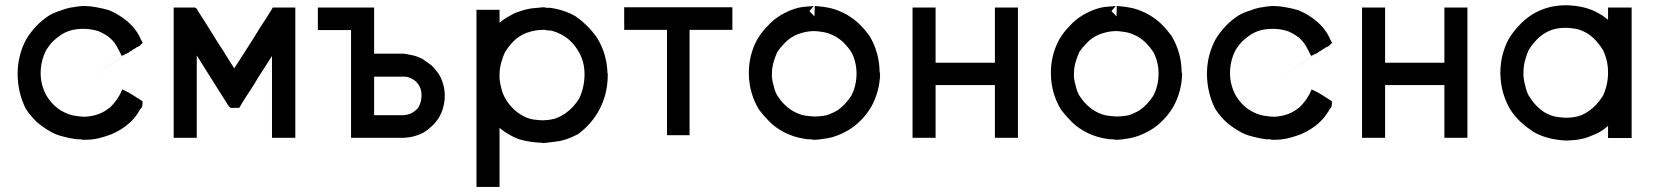

<svg xmlns="http://www.w3.org/2000/svg" viewBox="-20 -530 6391 740"><path d="M303.7 8.8Q295.9 8.8 290 6.8H277.3H275.4Q247.1 2.9 222.7 -3.9Q194.3 -10.7 171.9 -24.4Q144.5 -40 121.1 -60.5Q98.6 -82 81.1 -108.4L80.1 -109.4Q48.8 -170.9 47.9 -243.2V-245.1Q47.9 -315.4 80.1 -377Q95.7 -403.3 119.1 -428.7Q143.6 -454.1 169.9 -470.7Q190.4 -482.4 210.9 -488.3Q230.5 -496.1 248 -500Q288.1 -506.8 297.9 -506.8H299.8H305.7Q326.2 -506.8 351.6 -502Q379.9 -497.1 401.4 -490.2Q442.4 -472.7 473.6 -445.3Q490.2 -430.7 502.9 -413.1Q515.6 -396.5 523.4 -377L530.3 -365.2L520.5 -355.5Q514.6 -349.6 507.8 -348.6L502.9 -344.7L494.1 -339.8Q151.4 -114.3 492.2 -338.9Q489.3 -336.9 487.3 -335Q485.4 -333 480.5 -332Q478.5 -330.1 475.6 -327.1L473.6 -326.2L466.8 -323.2L449.2 -314.5L440.4 -332L436.5 -338.9Q423.8 -367.2 402.3 -384.8Q386.7 -397.5 361.3 -409.2Q332 -418.9 301.8 -418.9Q278.3 -418.9 257.8 -414.1Q237.3 -409.2 217.8 -397.5Q200.2 -385.7 185.5 -372.1Q170.9 -357.4 159.2 -338.9Q137.7 -298.8 136.7 -252Q136.7 -250 136.7 -248Q136.7 -203.1 158.2 -163.1Q180.7 -125 215.8 -103.5Q243.2 -87.9 267.6 -84Q292 -80.1 305.2 -80.1Q318.4 -80.1 333 -83Q363.3 -88.9 384.8 -102.5Q395.5 -109.4 405.3 -117.2Q427.7 -138.7 443.4 -168L451.2 -185.5L468.8 -176.8L472.7 -174.8L475.6 -173.8L476.6 -172.9L486.3 -167L496.1 -161.1Q503.9 -156.2 507.3 -153.8Q510.7 -151.4 513.7 -149.9Q516.6 -148.4 529.3 -139.6V-128.9Q529.3 -122.1 525.4 -113.3H523.4Q508.8 -87.9 494.6 -71.8Q480.5 -55.7 459 -40Q426.8 -17.6 396.5 -7.8Q379.9 -2 357.9 3.4Q335.9 8.8 303.7 8.8Z M1041 -501H1043.9H1045.9H1056.6H1067.4H1074.2H1082H1090.8H1099.6H1118.2V1H1099.6H1097.7H1093.8H1084H1074.2H1068.4H1062.5H1054.7H1046.9H1028.3V-314.5Q1014.6 -293 1001 -271.5Q987.3 -251 974.6 -230.5Q958 -202.1 948.2 -187.5L927.7 -156.2Q917 -140.6 902.3 -114.3H890.6H888.7H886.7H885.7H883.8H882.8H881.8H878.9H877H869.1L862.3 -120.1Q859.4 -123 856.4 -128.9L781.2 -248L754.9 -290Q746.1 -303.7 738.3 -316.4V1H719.7H717.8H713.9H704.1H695.3H688.5H682.6H675.8H668H649.4V-501H668H669.9H673.8H684.6H695.3H702.1H710H717.8H724.6H731.4L738.3 -496.1Q741.2 -492.2 743.2 -487.3Q769.5 -447.3 816.4 -371.1Q829.1 -351.6 841.8 -332Q854.5 -311.5 862.3 -298.8L882.8 -266.6L900.4 -293.9L935.5 -348.6Q948.2 -369.1 960.9 -388.7Q973.6 -409.2 986.3 -429.7Q996.1 -445.3 1006.8 -460.9L1026.4 -492.2L1031.2 -501Z M1333 -414.1H1327.1H1301.8H1281.2H1261.7H1243.2H1224.6H1205.1V-431.6V-434.6V-438.5V-447.3V-457V-461.9V-467.8V-475.6V-483.4V-501H1223.6H1226.6H1230.5H1268.6H1305.7H1332H1357.4H1380.9H1403.3H1421.9V-481.4V-477.5V-474.6V-433.6V-393.6V-365.2V-336.9V-327.1V-323.2H1428.7H1455.1H1474.6H1495.1H1502H1507.8H1515.6H1525.4H1533.2H1534.2Q1539.1 -322.3 1542 -322.3H1543Q1560.5 -319.3 1577.1 -315.4Q1592.8 -310.5 1608.4 -302.7Q1626 -291 1641.6 -279.3Q1657.2 -264.6 1669.9 -246.1Q1693.4 -210 1694.3 -161.1Q1694.3 -160.2 1695.3 -160.2H1694.3Q1693.4 -114.3 1671.9 -77.1Q1650.4 -43 1613.3 -19.5Q1585 -4.9 1557.6 -1Q1552.7 0 1548.8 0Q1543.9 0 1540 1H1535.2Q1531.2 1 1527.3 1H1487.3H1445.3H1419.9H1391.6H1372.1H1351.6H1333ZM1528.3 -234.4H1512.7H1496.1H1473.6H1452.1H1431.6H1421.9V-215.8V-183.6V-150.4V-106.4V-85.9H1426.8H1447.3H1467.8H1505.9H1528.3Q1541 -85.9 1550.8 -88.4Q1560.5 -90.8 1569.3 -95.7Q1576.2 -99.6 1584 -106.4Q1591.8 -113.3 1595.7 -122.1Q1604.5 -139.6 1604.5 -162.1Q1605.5 -193.4 1584 -214.8Q1578.1 -220.7 1569.3 -225.6Q1552.7 -234.4 1541 -234.4Z M1905.3 -37.1V190.4H1886.7H1884.8H1880.9H1872.1H1862.3H1855.5H1849.6H1842.8H1835H1816.4V-492.2H1835H1836.9H1840.8H1849.6H1859.4H1865.2H1872.1H1879.9H1886.7H1905.3V-474.6V-470.7V-467.8V-446.3V-442.4Q1924.8 -459 1946.3 -469.7Q1964.8 -481.4 1983.4 -486.3Q2017.6 -498 2043 -499Q2068.4 -502 2073.7 -502Q2079.1 -502 2085.9 -500H2097.7H2099.6Q2155.3 -492.2 2197.3 -467.8Q2247.1 -433.6 2282.2 -382.8Q2319.3 -321.3 2321.3 -248H2322.3V-239.3Q2322.3 -168.9 2290 -107.4Q2259.8 -50.8 2206.1 -11.7H2205.1Q2161.1 11.7 2123 15.6Q2086.9 20.5 2072.3 21.5L2071.3 20.5Q2021.5 18.6 1980.5 6.8Q1937.5 -9.8 1905.3 -37.1ZM2077.1 -415H2069.3Q2043.9 -414.1 2021.5 -407.2Q1979.5 -395.5 1950.2 -361.3Q1936.5 -345.7 1925.8 -328.1Q1918.9 -313.5 1912.1 -289.6Q1905.3 -265.6 1905.3 -242.2Q1905.3 -238.3 1905.3 -232.4V-226.6Q1907.2 -207 1913.1 -186.5Q1917 -168.9 1927.7 -150.4Q1950.2 -111.3 1986.3 -88.9Q2012.7 -72.3 2036.6 -69.3Q2060.5 -66.4 2069.3 -66.4Q2093.8 -66.4 2117.2 -72.3Q2138.7 -79.1 2160.2 -93.8Q2191.4 -116.2 2212.9 -151.4Q2232.4 -194.3 2232.9 -241.7Q2233.4 -289.1 2211.9 -328.1Q2187.5 -371.1 2151.4 -392.6Q2128.9 -406.2 2103.5 -412.1Q2099.6 -412.1 2095.2 -412.6Q2090.8 -413.1 2089.8 -413.1H2087.9Q2083 -415 2077.1 -415Z M2637.7 -415V-8.8H2620.1H2617.2H2615.2H2605.5H2595.7H2589.8H2583H2575.2H2568.4H2550.8V-415H2536.1H2502H2476.6H2450.2H2428.7H2405.3H2386.7Q2386.7 -426.8 2385.7 -438.5V-447.3V-457V-461.9V-468.8V-476.6V-484.4V-502H2802.7V-484.4V-481.4V-478.5V-474.6V-472.7Q2802.7 -473.6 2802.7 -466.8V-460V-453.1V-448.2V-440.4V-432.6V-415H2783.2H2779.3H2775.4H2739.3H2701.2H2675.8H2650.4ZM2386.7 -407.2Q2386.7 -407.2 2386.7 -407.2ZM2386.7 -415H2385.7V-432.6Q2386.7 -422.9 2386.7 -415Z M3248 -27.3Q3205.1 -2.9 3168.9 2.9Q3132.8 8.8 3122.1 8.8Q3111.3 8.8 3105.5 6.8H3093.8H3091.8Q3063.5 2.9 3039.1 -4.9Q2983.4 -23.4 2944.3 -62.5Q2923.8 -83 2905.3 -107.4Q2868.2 -168.9 2866.2 -242.2V-243.2V-250Q2866.2 -318.4 2898.4 -377.9Q2915 -406.2 2938.5 -429.7Q2960 -454.1 2989.3 -471.7Q3040 -501 3082 -503.9Q3114.3 -506.8 3116.2 -506.8L3099.6 -487.3L3119.1 -466.8L3120.1 -506.8Q3153.3 -504.9 3183.6 -498Q3213.9 -490.2 3245.1 -472.7Q3274.4 -455.1 3293.9 -435.5Q3313.5 -416 3332 -390.6Q3369.1 -327.1 3370.1 -253.9Q3371.1 -249 3372.1 -244.1Q3370.1 -176.8 3337.9 -118.2Q3320.3 -88.9 3298.8 -67.4Q3276.4 -43.9 3248 -27.3ZM2955.1 -245.1Q2955.1 -244.1 2955.1 -241.2V-238.3V-232.4Q2957 -213.9 2962.9 -195.3Q2966.8 -177.7 2975.6 -162.1Q3000 -124 3035.2 -102.5Q3062.5 -86.9 3086.4 -84Q3110.4 -81.1 3119.1 -81.1Q3143.6 -81.1 3166 -85.9Q3187.5 -92.8 3209 -105.5Q3238.3 -126 3261.7 -162.1Q3281.2 -201.2 3281.2 -246.6Q3281.2 -292 3260.7 -330.1Q3249 -347.7 3234.4 -362.8Q3219.7 -377.9 3201.2 -388.7Q3174.8 -403.3 3151.4 -406.7Q3127.9 -410.2 3119.1 -410.2Q3093.8 -410.2 3071.3 -403.3Q3029.3 -392.6 3000 -359.4Q2986.3 -345.7 2975.6 -329.1Q2968.8 -314.5 2961.9 -292Q2955.1 -269.5 2955.1 -245.1Z M3585.9 -288.1H3814.5V-312.5V-358.4V-390.6V-423.8V-452.1V-481.4V-501H3832H3835H3836.9H3840.8H3843.8H3850.6H3856.4H3863.3H3869.1H3877H3884.8H3903.3V1H3884.8H3881.8H3878.9H3870.1H3860.4H3853.5H3846.7H3838.9H3832H3814.5V-202.1H3585.9V-178.7V-135.7V-104.5V-72.3V-44.9V-17.6V1H3567.4H3565.4H3562.5H3552.7H3543H3537.1H3530.3H3523.4H3515.6H3497.1V-501H3515.6H3518.6H3521.5H3530.3H3540H3546.9H3552.7H3560.5H3567.4H3585.9Z M4412.1 -27.3Q4369.1 -2.9 4333 2.9Q4296.9 8.8 4286.1 8.8Q4275.4 8.8 4269.5 6.8H4257.8H4255.9Q4227.5 2.9 4203.1 -4.9Q4147.5 -23.4 4108.4 -62.5Q4087.9 -83 4069.3 -107.4Q4032.2 -168.9 4030.3 -242.2V-243.2V-250Q4030.3 -318.4 4062.5 -377.9Q4079.1 -406.2 4102.5 -429.7Q4124 -454.1 4153.3 -471.7Q4204.1 -501 4246.1 -503.9Q4278.3 -506.8 4280.3 -506.8L4263.7 -487.3L4283.2 -466.8L4284.2 -506.8Q4317.4 -504.9 4347.7 -498Q4377.9 -490.2 4409.2 -472.7Q4438.5 -455.1 4458 -435.5Q4477.5 -416 4496.1 -390.6Q4533.2 -327.1 4534.2 -253.9Q4535.2 -249 4536.1 -244.1Q4534.2 -176.8 4502 -118.2Q4484.4 -88.9 4462.9 -67.4Q4440.4 -43.9 4412.1 -27.3ZM4119.1 -245.1Q4119.1 -244.1 4119.1 -241.2V-238.3V-232.4Q4121.1 -213.9 4127 -195.3Q4130.9 -177.7 4139.6 -162.1Q4164.1 -124 4199.2 -102.5Q4226.6 -86.9 4250.5 -84Q4274.4 -81.1 4283.2 -81.1Q4307.6 -81.1 4330.1 -85.9Q4351.6 -92.8 4373 -105.5Q4402.3 -126 4425.8 -162.1Q4445.3 -201.2 4445.3 -246.6Q4445.3 -292 4424.8 -330.1Q4413.1 -347.7 4398.4 -362.8Q4383.8 -377.9 4365.2 -388.7Q4338.9 -403.3 4315.4 -406.7Q4292 -410.2 4283.2 -410.2Q4257.8 -410.2 4235.4 -403.3Q4193.4 -392.6 4164.1 -359.4Q4150.4 -345.7 4139.6 -329.1Q4132.8 -314.5 4126 -292Q4119.1 -269.5 4119.1 -245.1Z M4887.7 8.8Q4879.9 8.8 4874 6.8H4861.3H4859.4Q4831.1 2.9 4806.6 -3.9Q4778.3 -10.7 4755.9 -24.4Q4728.5 -40 4705.1 -60.5Q4682.6 -82 4665 -108.4L4664.1 -109.4Q4632.8 -170.9 4631.8 -243.2V-245.1Q4631.8 -315.4 4664.1 -377Q4679.7 -403.3 4703.1 -428.7Q4727.5 -454.1 4753.9 -470.7Q4774.4 -482.4 4794.9 -488.3Q4814.5 -496.1 4832 -500Q4872.1 -506.8 4881.8 -506.8H4883.8H4889.6Q4910.2 -506.8 4935.5 -502Q4963.9 -497.1 4985.4 -490.2Q5026.4 -472.7 5057.6 -445.3Q5074.2 -430.7 5086.9 -413.1Q5099.6 -396.5 5107.4 -377L5114.3 -365.2L5104.5 -355.5Q5098.6 -349.6 5091.8 -348.6L5086.9 -344.7L5078.1 -339.8Q4735.4 -114.3 5076.2 -338.9Q5073.2 -336.9 5071.3 -335Q5069.3 -333 5064.5 -332Q5062.5 -330.1 5059.6 -327.1L5057.6 -326.2L5050.8 -323.2L5033.2 -314.5L5024.4 -332L5020.5 -338.9Q5007.8 -367.2 4986.3 -384.8Q4970.7 -397.5 4945.3 -409.2Q4916 -418.9 4885.7 -418.9Q4862.3 -418.9 4841.8 -414.1Q4821.3 -409.2 4801.8 -397.5Q4784.2 -385.7 4769.5 -372.1Q4754.9 -357.4 4743.2 -338.9Q4721.7 -298.8 4720.7 -252Q4720.7 -250 4720.7 -248Q4720.7 -203.1 4742.2 -163.1Q4764.6 -125 4799.8 -103.5Q4827.1 -87.9 4851.6 -84Q4876 -80.1 4889.2 -80.1Q4902.3 -80.1 4917 -83Q4947.3 -88.9 4968.8 -102.5Q4979.5 -109.4 4989.3 -117.2Q5011.7 -138.7 5027.3 -168L5035.2 -185.5L5052.7 -176.8L5056.6 -174.8L5059.6 -173.8L5060.5 -172.9L5070.3 -167L5080.1 -161.1Q5087.9 -156.2 5091.3 -153.8Q5094.7 -151.4 5097.7 -149.9Q5100.6 -148.4 5113.3 -139.6V-128.9Q5113.3 -122.1 5109.4 -113.3H5107.4Q5092.8 -87.9 5078.6 -71.8Q5064.5 -55.7 5043 -40Q5010.7 -17.6 4980.5 -7.8Q4963.9 -2 4941.9 3.4Q4919.9 8.8 4887.7 8.8Z M5318.4 -288.1H5546.9V-312.5V-358.4V-390.6V-423.8V-452.1V-481.4V-501H5564.5H5567.4H5569.3H5573.2H5576.2H5583H5588.9H5595.7H5601.6H5609.4H5617.2H5635.7V1H5617.2H5614.3H5611.3H5602.5H5592.8H5585.9H5579.1H5571.3H5564.5H5546.9V-202.1H5318.4V-178.7V-135.7V-104.5V-72.3V-44.9V-17.6V1H5299.8H5297.9H5294.9H5285.2H5275.4H5269.5H5262.7H5255.9H5248H5229.5V-501H5248H5251H5253.9H5262.7H5272.5H5279.3H5285.2H5293H5299.8H5318.4Z M6177.7 -458V-470.7V-483.4V-501H6196.3H6199.2H6203.1H6206.1H6208H6214.8H6222.7H6228.5H6234.4H6242.2H6250H6268.6V2H6250H6248H6244.1H6234.4H6224.6H6218.8H6212.9H6205.1H6196.3H6177.7V-15.6V-17.6V-21.5V-42V-44.9Q6157.2 -26.4 6134.8 -15.6Q6117.2 -7.8 6099.6 -1Q6072.3 7.8 6047.4 9.8Q6022.5 11.7 6019 11.7Q6015.6 11.7 6015.6 11.7H6014.6Q5940.4 7.8 5888.7 -22.5Q5861.3 -41 5840.3 -60.5Q5819.3 -80.1 5801.8 -106.4Q5764.6 -168.9 5762.7 -243.2V-244.1V-250Q5762.7 -319.3 5794.9 -379.9Q5811.5 -407.2 5832 -428.7Q5877.9 -480.5 5943.4 -500Q5977.5 -509.8 6015.6 -509.8H6016.6Q6092.8 -507.8 6141.6 -478.5Q6157.2 -470.7 6170.9 -459Q6175.8 -455.1 6177.7 -454.1ZM5851.6 -250Q5851.6 -249 5851.6 -244.1V-242.2V-236.3Q5853.5 -216.8 5859.4 -196.3Q5863.3 -177.7 5872.1 -161.1Q5896.5 -121.1 5931.6 -97.7Q5959 -82 5982.9 -79.1Q6006.8 -76.2 6015.6 -76.2Q6040 -76.2 6062.5 -82Q6084 -87.9 6105.5 -103.5Q6134.8 -124 6158.2 -161.1Q6177.7 -203.1 6177.7 -250.5Q6177.7 -297.9 6157.2 -338.9Q6145.5 -357.4 6130.9 -373.5Q6116.2 -389.6 6097.7 -401.4Q6071.3 -417 6047.9 -419.9Q6024.4 -422.9 6015.6 -422.9Q5990.2 -422.9 5967.8 -417Q5925.8 -404.3 5896.5 -370.1Q5882.8 -355.5 5872.1 -337.9Q5865.2 -323.2 5858.4 -299.3Q5851.6 -275.4 5851.6 -250Z"/></svg>

Font: LeFont
Style: Default
Weight: 400
Designer: Leryon MEDIA
Version: Version 1.0